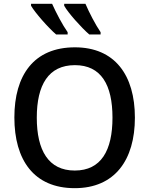

<svg xmlns="http://www.w3.org/2000/svg" viewBox="-20 -972 779 1002"><path d="M252 -952H142V-942C162 -907 231 -828 273 -792H333V-804C306 -842 272 -907 252 -952ZM426 -952H315V-942C334 -907 404 -828 446 -792H505V-804C479 -842 445 -907 426 -952ZM684 -358C684 -580 579 -725 371 -725C156 -725 55 -579 55 -359C55 -138 156 10 370 10C579 10 684 -137 684 -358ZM172 -358C172 -529 233 -632 371 -632C508 -632 567 -529 567 -358C567 -187 508 -82 370 -82C233 -82 172 -187 172 -358Z"/></svg>

Font: Noto Sans Thai Medium
Style: Regular
Weight: 500
Designer: Monotype Design Team
Foundry: Monotype Imaging Inc.
Version: Version 1.901